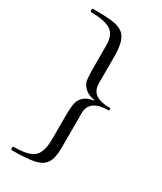

<svg xmlns="http://www.w3.org/2000/svg" viewBox="-219 -808 880 1042"><g transform="rotate(30 221.0 -286.5)"><path d="M43 156Q36 156 36 145Q36 135 43 135Q101 135 136 123.5Q171 112 186.5 81.5Q202 51 202 -6V-142Q202 -213 209 -236Q226 -292 293 -300V-304Q258 -310 237 -327Q216 -344 208 -368Q202 -385 202 -472V-592Q202 -662 162 -685Q122 -708 43 -708Q35 -708 35 -719Q35 -729 43 -729Q108 -729 151.5 -725Q195 -721 221 -705Q247 -689 258.5 -655Q270 -621 270 -561V-395Q270 -350 300.5 -329.5Q331 -309 388 -309Q393 -309 393 -302Q393 -294 388 -294Q270 -294 270 -207V10Q270 75 249 106Q228 137 178.5 146.5Q129 156 43 156Z"/></g></svg>

Font: Junicode SmExp
Style: Regular
Weight: 400
Width: 6
Designer: Peter S. Baker
Version: Version 2.205; ttfautohint (v1.8.4)